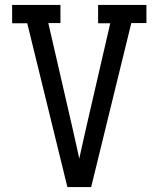

<svg xmlns="http://www.w3.org/2000/svg" viewBox="-20 -755 640 775"><path d="M252 0 90 -661H29V-735H224V-662H175L271 -245Q278 -213 285.5 -180.5Q293 -148 300 -115Q307 -148 314.5 -180.5Q322 -213 329 -245L425 -661H376V-735H571V-662H510L348 0Z"/></svg>

Font: Iosevka Etoile
Style: Regular
Weight: 400
Designer: Belleve Invis
Foundry: Belleve Invis
Version: Version 33.2.4